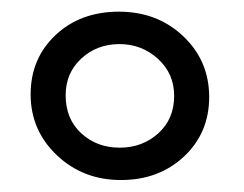

<svg xmlns="http://www.w3.org/2000/svg" viewBox="-20 -485 411 324"><path d="M333 -321.3Q333 -260.7 290.5 -220.9Q248 -181.2 184.1 -181.2Q120.1 -181.2 75.9 -223.1Q31.7 -265.1 31.7 -325.7Q31.7 -386.2 73.7 -425.8Q115.7 -465.3 180.7 -465.3Q245.6 -465.3 289.3 -423.8Q333 -382.3 333 -321.3ZM273.9 -323.2Q273.9 -360.8 246.6 -385.7Q219.2 -410.6 181.6 -410.6Q143.6 -410.6 117.2 -386.2Q90.8 -361.8 90.8 -324.2Q90.8 -284.2 117.2 -260Q143.6 -235.8 182.1 -235.8Q220.2 -235.8 247.1 -260Q273.9 -284.2 273.9 -323.2Z"/></svg>

Font: Khula Regular
Style: Regular
Weight: 400
Designer: Erin McLaughlin, Steve Matteson
Version: Version 1.000;PS 1.0;hotconv 1.0.72;makeotf.lib2.5.5900